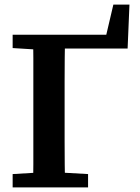

<svg xmlns="http://www.w3.org/2000/svg" viewBox="-20 -815 608 835"><path d="M124 0Q125 -51 125 -101.5Q125 -152 125 -203.5Q125 -255 125 -307V-358Q125 -409 125 -460Q125 -511 125 -562Q125 -613 124 -664H263Q262 -614 261.5 -563Q261 -512 261 -461Q261 -410 261 -358V-307Q261 -255 261 -204Q261 -153 261.5 -102Q262 -51 263 0ZM221 -604V-664H489L431 -616L473 -795H543L535 -604ZM35 0V-58L170 -66H221L363 -58V0ZM35 -606V-664H178V-598H164Z"/></svg>

Font: Source Serif 4 SemiBold
Style: Regular
Weight: 600
Designer: Frank Grießhammer
Foundry: Adobe Systems Incorporated
Version: Version 4.004;hotconv 1.0.116;makeotfexe 2.5.65601